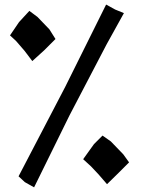

<svg xmlns="http://www.w3.org/2000/svg" viewBox="-20 -763 616 833"><path d="M340.8 -72.3 375 -41 407.2 -6.8 444.3 36.1 494.1 -12.7 540 -58.6 514.6 -93.8 460.9 -149.4 424.8 -174.8 387.7 -137.7ZM23.4 -609.4 49.8 -585 86.9 -542 120.1 -498 171.9 -544.9 220.7 -593.8 194.3 -635.7 142.6 -689.5 107.4 -715.8 62.5 -667ZM440.4 -743.2 262.7 -385.7 60.5 2 87.9 27.3 127.9 49.8 281.2 -261.7 442.4 -570.3 517.6 -706.1 479.5 -721.7Z"/></svg>

Font: MaokenAssortedSans-TC
Style: Regular
Weight: 500
Version: Version 0.83